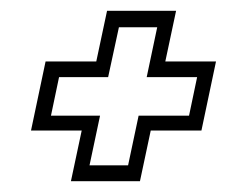

<svg xmlns="http://www.w3.org/2000/svg" viewBox="-20 -480 458 356"><path d="M111.5 -144 131.5 -238H37.5L64.5 -366H158.5L178.5 -460H306.5L286.5 -366H380.5L353.5 -238H259.5L239.5 -144ZM146 -173.5H217.5L237 -265.5H330.5L345.5 -337H252L271.5 -429.5H200.5L180.5 -337H89.5L74.5 -265.5H165.5Z"/></svg>

Font: Tourney Light
Style: Italic
Weight: 300
Italic angle: -12°
Version: Version 1.015